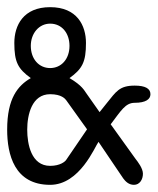

<svg xmlns="http://www.w3.org/2000/svg" viewBox="-20 -263 440 536"><path d="M289 84C318 46 330 24 356 24C387 24 400 14 400 0C400 -16 385 -24 356 -24C313 -24 304 -7 278 25L258 50L220 -4C216 -9 210 -24 174 -45C210 -71 220 -90 220 -143C220 -192 195 -243 120 -243C45 -243 20 -192 20 -143C20 -90 30 -71 66 -45C30 -24 0 11 0 99C0 168 20 253 120 253C203 253 245 146 255 133L324 235C330 243 339 253 354 253C370 253 379 238 379 222C379 207 365 189 358 180ZM120 -73C89 -73 66 -98 66 -135C66 -170 89 -197 120 -197C153 -197 174 -170 174 -135C174 -98 151 -73 120 -73ZM56 99C56 57 69 0 120 0C152 0 162 13 165 17L223 98L165 183C162 188 148 200 120 200C67 200 56 139 56 99Z"/></svg>

Font: Ekmelos
Style: Regular
Weight: 500
Designer: Thomas Richter (thomas-richter@aon.at)
Version: Version 2.58